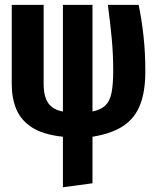

<svg xmlns="http://www.w3.org/2000/svg" viewBox="-20 -551 640 792"><path d="M361.5 -531V-91Q397 -98.5 415.2 -116.5Q433.5 -134.5 440.2 -168.8Q447 -203 447 -260Q447 -327 441 -390.8Q435 -454.5 425 -531H552Q564.5 -470 572 -402Q579.5 -334 579.5 -256Q579.5 -174 558 -118.8Q536.5 -63.5 488.5 -31.5Q440.5 0.5 361.5 13V205L239.5 221.5V13Q158.5 4.5 112.5 -25Q66.5 -54.5 47.5 -100.2Q28.5 -146 28.5 -202.5V-531H160V-205Q160 -153 179.2 -125.5Q198.5 -98 239.5 -91V-531Z"/></svg>

Font: Fira Code Light
Style: Bold
Weight: 700
Monospace: yes
Version: Version 5.002